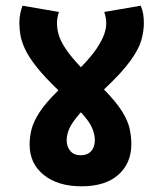

<svg xmlns="http://www.w3.org/2000/svg" viewBox="-20 -652 570 674"><path d="M441 -146Q441 -79 395.5 -38.5Q350 2 266 2Q183 2 133.5 -38Q84 -78 84 -144Q84 -170 90.5 -197Q97 -224 118.5 -257.5Q140 -291 185 -335Q136 -382 108 -417.5Q80 -453 67.5 -480.5Q55 -508 51.5 -530Q48 -552 48 -572Q48 -589 51 -604Q54 -619 59 -632L187 -610Q180 -590 180 -571Q180 -551 186 -530Q192 -509 210 -481.5Q228 -454 264 -416Q302 -455 320.5 -483.5Q339 -512 346 -532.5Q353 -553 353 -570Q353 -589 346 -610L474 -632Q480 -618 482.5 -603.5Q485 -589 485 -570Q485 -542 476 -510.5Q467 -479 437 -437.5Q407 -396 345 -338Q388 -294 408.5 -261Q429 -228 435 -200.5Q441 -173 441 -146ZM214 -159Q214 -138 226.5 -122.5Q239 -107 264 -107Q287 -107 300 -121.5Q313 -136 313 -160Q313 -179 304 -201.5Q295 -224 264 -258Q233 -223 223.5 -201Q214 -179 214 -159Z"/></svg>

Font: Noto Sans SemiCondensed
Style: Bold Italic
Weight: 700
Width: 4
Italic angle: -12°
Designer: Monotype Design Team
Foundry: Monotype Imaging Inc.
Version: Version 2.013; ttfautohint (v1.8.4.7-5d5b)